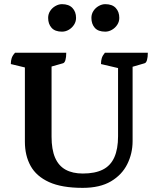

<svg xmlns="http://www.w3.org/2000/svg" viewBox="-20 -896 765 928"><path d="M379.7 12Q278.2 12 216.9 -16Q155.6 -44 128 -94Q100.3 -144 100.3 -211V-585.8L120 -565.2L32.3 -586.4Q32.3 -603.1 36.6 -615.6Q40.8 -628.1 52.7 -641H300.2Q300.2 -619.1 296.2 -605.6Q292.2 -592.1 284.2 -590.1L206.9 -568.1L229.2 -589.1V-235.3Q229.2 -173.5 246.2 -134Q263.2 -94.5 297 -75.9Q330.7 -57.3 380.2 -57.3Q439.5 -57.3 477 -76.3Q514.5 -95.2 532.5 -135.4Q550.6 -175.6 550.6 -237.3V-597.2L559.8 -564.9L468.1 -586.4Q468.1 -603.1 472.1 -615.6Q476.1 -628.1 487 -641H694.5Q694.5 -619.6 690.5 -605.9Q686.5 -592.1 678.5 -590.1L606.9 -569.2L620.9 -602.2V-214Q620.9 -154.5 595.2 -102.8Q569.6 -51.1 516.3 -19.5Q463 12 379.7 12ZM488.7 -743Q454.3 -743 438 -761.7Q421.8 -780.4 421.8 -809.5Q421.8 -828 431.5 -843Q441.2 -858 457 -866.9Q472.8 -875.9 488.7 -875.9Q522.3 -875.9 539.4 -857.5Q556.6 -839.1 556.6 -809.5Q556.6 -791.5 546.9 -776.5Q537.2 -761.4 521.4 -752.2Q505.7 -743 488.7 -743ZM279.6 -743Q245.7 -743 229.2 -761.7Q212.7 -780.4 212.7 -809.5Q212.7 -828 222.4 -843Q232.1 -858 247.9 -866.9Q263.7 -875.9 279.6 -875.9Q312.7 -875.9 330.1 -857.5Q347.6 -839.1 347.6 -809.5Q347.6 -791.5 337.9 -776.5Q328.2 -761.4 312.7 -752.2Q297.2 -743 279.6 -743Z"/></svg>

Font: Pitagon Serif
Style: Regular
Weight: 400
Designer: Travis Tran
Foundry: Pitagon
Version: Version 1.000;gftools[0.9.26]